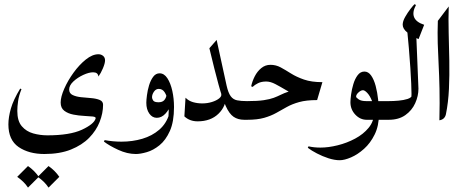

<svg xmlns="http://www.w3.org/2000/svg" viewBox="-20 -564 2194 904"><path d="M443.4 -308.6Q456.1 -308.6 465.3 -301Q474.6 -293.5 474.6 -279.8Q474.6 -266.1 464.6 -242.4Q454.6 -218.8 443.4 -203.6Q441.4 -223.6 418.5 -223.6Q398.9 -223.6 372.3 -211.4Q345.7 -199.2 325.7 -180.7Q305.7 -162.1 305.7 -142.6Q305.7 -124.5 321.8 -116.7Q337.9 -108.9 361.6 -106.4Q385.3 -104 409.2 -102.1Q433.1 -100.1 449.2 -93.5Q465.3 -86.9 465.3 -70.8Q465.3 -31.2 449.2 9.8Q433.1 50.8 399.7 85Q366.2 119.1 314 140.1Q261.7 161.1 189 161.1Q115.7 161.1 67.6 128.2Q19.5 95.2 19.5 21.5Q19.5 -11.7 31.2 -53Q43 -94.2 75.2 -147L81.1 -144Q68.8 -113.8 65.2 -87.9Q61.5 -62 61.5 -41.5Q61.5 5.9 82.8 30.5Q104 55.2 136.5 64.2Q168.9 73.2 203.1 73.2Q308.6 73.2 365.5 46.9Q422.4 20.5 430.2 -5.9Q432.6 -13.7 416.7 -15.4Q400.9 -17.1 376 -18.3Q351.1 -19.5 325.7 -24.4Q300.3 -29.3 283 -42.2Q265.6 -55.2 265.6 -81.1Q265.6 -107.9 282.5 -146.2Q299.3 -184.6 326.2 -221.7Q353 -258.8 384 -283.7Q415 -308.6 443.4 -308.6ZM111.8 217.8Q143.1 239.7 162.6 268.6L111.8 319.3Q102.1 304.2 89.1 291.7Q76.2 279.3 61 268.6ZM208.5 217.8Q239.7 239.7 259.3 268.6L208.5 319.3Q198.7 304.2 185.8 291.7Q172.9 279.3 157.7 268.6Z M799.3 -60.1Q799.3 9.3 779.8 52.7Q760.3 96.2 731 119.9Q701.7 143.6 671.4 152.3Q641.1 161.1 619.6 161.1Q579.1 161.1 536.9 141.6Q494.6 122.1 469.2 102.5L472.7 95.7Q512.2 103 551.8 103Q604 103 650.1 89.4Q696.3 75.7 729.7 46.9Q763.2 18.1 776.9 -27.3ZM769.5 8.3Q774.4 -12.2 774.4 -40.5Q774.4 -64.9 770 -89.1Q765.6 -113.3 755.4 -129.4Q745.1 -145.5 727.5 -145.5Q713.9 -145.5 704.8 -132.3Q695.8 -119.1 695.8 -106Q695.8 -98.6 701.4 -90.6Q707 -82.5 726.6 -82.5Q744.6 -82.5 753.4 -92.5Q762.2 -102.5 764.2 -117.7L781.2 -68.8Q776.9 -48.3 758.8 -28.8Q740.7 -9.3 718.3 -9.3Q696.8 -9.3 682.9 -29.3Q668.9 -49.3 668.9 -80.1Q668.9 -92.8 671.9 -115.7Q674.8 -138.7 681.9 -162.4Q689 -186 701.2 -202.4Q713.4 -218.8 731.4 -218.8Q752.9 -218.8 768.1 -195.6Q783.2 -172.4 791.3 -136Q799.3 -99.6 799.3 -60.1Q794.9 -36.6 787.1 -20.3Q779.3 -3.9 769.5 8.3Z M1130.4 0Q1100.6 0 1080.1 -13.9Q1059.6 -27.8 1043.2 -64Q1026.9 -100.1 1008.8 -166.3Q990.7 -232.4 965.8 -336.9L1000 -376L1046.9 -161.1Q1054.7 -126.5 1066.4 -110.8Q1078.1 -95.2 1096.7 -91.6Q1115.2 -87.9 1143.1 -87.9Q1156.2 -87.9 1162.8 -74.5Q1169.4 -61 1169.4 -43.9Q1169.4 -26.9 1162.8 -13.4Q1156.2 0 1143.1 0ZM910.6 7.3Q873 7.3 848.1 -16.1L853.5 -104Q868.2 -88.9 888.9 -83Q909.7 -77.1 932.1 -77.1Q956.1 -77.1 977.5 -83.7Q999 -90.3 1012 -100.8Q1024.9 -111.3 1021.5 -122.1L1045.4 -117.2Q1045.4 -64 1008.5 -28.3Q971.7 7.3 910.6 7.3Z M1143.1 0Q1131.8 0 1128.7 -13.4Q1125.5 -26.9 1125.5 -43.9Q1125.5 -61 1130.4 -74.5Q1135.3 -87.9 1143.1 -87.9Q1192.4 -87.9 1221.7 -92.3Q1251 -96.7 1269 -103.5Q1287.1 -110.4 1302.2 -117.9Q1317.4 -125.5 1337.6 -132.3Q1357.9 -139.2 1391.1 -143.6Q1424.3 -147.9 1479 -147.9L1463.9 -98.6Q1422.4 -98.6 1388.7 -110.8Q1355 -123 1327.4 -139.4Q1299.8 -155.8 1276.6 -168Q1253.4 -180.2 1233.4 -180.2Q1210.9 -180.2 1195.1 -172.4Q1179.2 -164.6 1169.4 -154.8L1162.6 -157.7Q1167.5 -181.2 1179.4 -204.6Q1191.4 -228 1210.2 -243.4Q1229 -258.8 1253.4 -258.8Q1279.3 -258.8 1301.8 -246.6Q1324.2 -234.4 1350.1 -218Q1376 -201.7 1411.1 -189.5Q1446.3 -177.2 1498 -177.2L1473.1 -92.8Q1422.4 -92.8 1388.9 -83.5Q1355.5 -74.2 1330.6 -60.3Q1305.7 -46.4 1281 -32.5Q1256.3 -18.6 1224.1 -9.3Q1191.9 0 1143.1 0Z M1579.6 190.4Q1555.2 190.4 1526.6 181.2Q1498 171.9 1472.2 158.4Q1446.3 145 1429.2 131.8L1432.6 125Q1458.5 130.9 1488.8 130.9Q1526.4 130.9 1569.8 120.1Q1613.3 109.4 1652.1 88.6Q1690.9 67.9 1715.8 37.6Q1740.7 7.3 1740.7 -31.2Q1740.7 -65.4 1731.2 -89.4Q1721.7 -113.3 1709.5 -126.2Q1697.3 -139.2 1689 -139.2Q1679.2 -139.2 1668 -128.9Q1656.7 -118.7 1656.7 -108.9Q1656.7 -104.5 1668.7 -96.2Q1680.7 -87.9 1704.6 -87.9H1810.1Q1822.8 -87.9 1828.6 -74.5Q1834.5 -61 1834.5 -43.9Q1834.5 -26.9 1828.6 -13.4Q1822.8 0 1810.1 0H1706.5Q1675.8 0 1652.8 -24.4Q1629.9 -48.8 1629.9 -83Q1629.9 -95.7 1633.1 -119.4Q1636.2 -143.1 1643.6 -167.7Q1650.9 -192.4 1663.8 -209.7Q1676.8 -227.1 1695.8 -227.1Q1714.4 -227.1 1727.5 -208.3Q1740.7 -189.5 1748.8 -159.2Q1756.8 -128.9 1760.5 -94Q1764.2 -59.1 1764.2 -26.4Q1764.2 28.3 1744.1 69.1Q1724.1 109.9 1694.1 136.7Q1664.1 163.6 1632.8 177Q1601.6 190.4 1579.6 190.4Z M1894.5 -450.7 1939 -421.9Q1941.9 -353 1944.6 -284.2Q1947.3 -215.3 1950.2 -146.5Q1950.2 -111.8 1934.8 -77.9Q1919.4 -43.9 1888.4 -22Q1857.4 0 1810.1 0Q1798.8 0 1793.2 -13.4Q1787.6 -26.9 1787.6 -43.9Q1787.6 -61 1793.2 -74.5Q1798.8 -87.9 1810.1 -87.9Q1832.5 -87.9 1856.7 -90.1Q1880.9 -92.3 1898.9 -98.1Q1917 -104 1919.9 -114.7L1915.5 -97.7Q1917.5 -103.5 1917.5 -122.1Q1917.5 -159.7 1912.1 -244.1Q1906.7 -328.6 1894.5 -450.7ZM1932.1 -544.4 1938.5 -540.5Q1901.9 -471.7 1977.1 -447.3L1950.7 -379.9Q1920.4 -393.1 1898.2 -410.6Q1876 -428.2 1876 -447.8Q1876 -463.9 1887.7 -484.4Q1899.4 -504.9 1912.8 -522.2Q1926.3 -539.6 1932.1 -544.4Z M2041.5 -465.8 2092.8 -533.7Q2090.8 -476.1 2092.5 -410.6Q2094.2 -345.2 2095.5 -277.6Q2096.7 -210 2093.8 -145.8Q2090.8 -81.5 2079.6 -26.4Q2074.2 -1.5 2048.8 2.4Q2050.8 -83.5 2049.3 -146.5Q2047.9 -209.5 2045.2 -260.5Q2042.5 -311.5 2041 -360.1Q2039.6 -408.7 2041.5 -465.8Z"/></svg>

Font: Lateef
Style: Regular
Weight: 400
Designer: SIL International
Foundry: SIL International
Version: Version 4.200